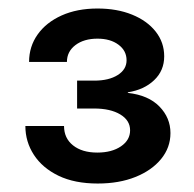

<svg xmlns="http://www.w3.org/2000/svg" viewBox="-20 -853 455 451"><path d="M209.5 -421.9Q155.3 -421.9 117.4 -440.2Q79.6 -458.5 59.6 -489.3Q39.6 -520 39.6 -557.1H130.4Q130.4 -528.3 151.6 -511.5Q172.9 -494.6 208.5 -494.6Q242.7 -494.6 264.2 -509.3Q285.6 -523.9 285.6 -546.9Q285.6 -570.3 262.5 -584.2Q239.3 -598.1 201.2 -598.1H161.1V-663.6H201.2Q235.8 -663.6 256.6 -676.8Q277.3 -689.9 277.3 -711.4Q277.3 -733.9 258.3 -748Q239.3 -762.2 209 -762.2Q177.2 -762.2 157.2 -747.1Q137.2 -731.9 137.2 -707.5H48.3Q48.3 -743.7 68.4 -772Q88.4 -800.3 124.8 -816.7Q161.1 -833 209 -833Q254.9 -833 290.3 -818.6Q325.7 -804.2 345.7 -778.8Q365.7 -753.4 365.7 -720.7Q365.7 -687 342 -664.6Q318.4 -642.1 280.3 -636.2V-634.8Q328.6 -629.4 354.5 -602.8Q380.4 -576.2 380.4 -540.5Q380.4 -506.3 358.4 -479.5Q336.4 -452.6 298.1 -437.3Q259.8 -421.9 209.5 -421.9Z"/></svg>

Font: Inter 28pt Medium
Style: Regular
Weight: 500
Designer: Rasmus Andersson
Foundry: rsms
Version: Version 4.001;git-66647c0bb